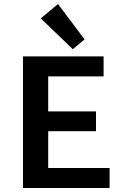

<svg xmlns="http://www.w3.org/2000/svg" viewBox="-20 -940 624 960"><path d="M344 -694 184 -848 270 -920 403 -743ZM528 -100V0H95V-658H498V-558H221V-383H460V-284H221V-100Z"/></svg>

Font: Ysabeau SC
Style: Bold
Weight: 700
Designer: Christian Thalmann (Catharsis Fonts)
Version: Version 0.003